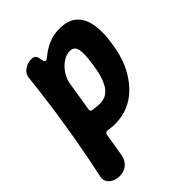

<svg xmlns="http://www.w3.org/2000/svg" viewBox="-229 -628 956 956"><g transform="rotate(-45 249.0 -150.0)"><path d="M358 -516Q419 -516 451.5 -485.5Q484 -455 492.5 -401Q501 -347 489 -275L485 -250Q480 -221 468 -185.5Q456 -150 435 -115Q414 -80 383.5 -50Q353 -20 311.5 -2Q270 16 217 16Q201 16 189 14.5Q177 13 170 12Q154 10 151 26L131 147Q126 178 104.5 197Q83 216 49 216Q18 216 -4 197Q-26 178 -19 146Q3 43 20.5 -55.5Q38 -154 52 -252Q66 -350 77 -453Q79 -470 91 -482.5Q103 -495 119 -501.5Q135 -508 151 -508Q167 -508 174.5 -500Q182 -492 183 -478Q185 -467 187.5 -459Q190 -451 198 -451Q204 -451 215.5 -461Q227 -471 246.5 -483.5Q266 -496 293 -506Q320 -516 358 -516ZM315 -401Q291 -401 266.5 -385Q242 -369 224 -342.5Q206 -316 201 -286L176 -131Q173 -115 186 -114Q193 -113 206.5 -111Q220 -109 237 -109Q265 -109 284.5 -122.5Q304 -136 316 -158Q328 -180 335 -204.5Q342 -229 345 -250L349 -275Q359 -338 352.5 -369.5Q346 -401 315 -401Z"/></g></svg>

Font: Winky Sans SemiBold
Style: Italic
Weight: 600
Italic angle: -8.97852°
Designer: Simon Atzbach
Foundry: typofactur
Version: Version 1.205